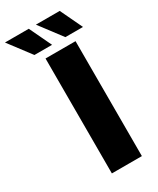

<svg xmlns="http://www.w3.org/2000/svg" viewBox="-330 -1004 887 1075"><g transform="rotate(-30 114.0 -467.0)"><path d="M55 -743H249V0H55ZM-97 -934H57L125 -791H11ZM103 -934H257L325 -791H211Z"/></g></svg>

Font: Exo Black
Style: Regular
Weight: 900
Designer: Natanael Gama
Foundry: Natanael Gama
Version: Version 1.500; ttfautohint (v1.6)